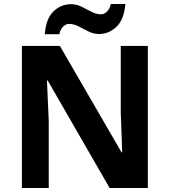

<svg xmlns="http://www.w3.org/2000/svg" viewBox="-20 -945 853 965"><path d="M723 0H531L220 -540H216Q218 -489 220.5 -438Q223 -387 225 -336V0H90V-714H281L591 -179H594Q593 -212 592 -245Q591 -278 589.5 -310.5Q588 -343 587 -376V-714H723ZM205 -773Q211 -851 248.5 -887.5Q286 -924 338 -924Q365 -924 390.5 -911Q416 -898 440.5 -885.5Q465 -873 488 -873Q503 -873 517 -886Q531 -899 537 -925H610Q604 -848 566 -811Q528 -774 477 -774Q451 -774 425.5 -786.5Q400 -799 375.5 -812Q351 -825 327 -825Q312 -825 298 -812Q284 -799 278 -773Z"/></svg>

Font: Noto Sans Tangsa
Style: Bold
Weight: 700
Version: Version 1.504